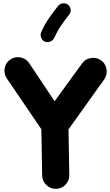

<svg xmlns="http://www.w3.org/2000/svg" viewBox="-20 -1078 678 1181"><path d="M324.2 83.5Q290 84 264.9 59.8Q239.7 35.6 239.3 1.5L234.4 -283.2L22.5 -594.7Q2.9 -622.6 8.5 -657Q14.2 -691.4 42 -710.9Q69.8 -731 104.2 -725.1Q138.7 -719.2 158.2 -691.4L315.9 -455.1L483.4 -686Q502.4 -714.4 537.1 -720.7Q571.8 -727.1 600.1 -708Q628.4 -689 634.8 -654.3Q641.1 -619.6 622.1 -591.3L401.4 -282.2L406.2 -1.5Q406.7 32.7 382.8 57.9Q358.9 83 324.2 83.5ZM398.4 -1048.8Q412.6 -1038.1 414.6 -1019.8Q416.5 -1001.5 405.3 -987.8Q377.9 -953.6 355.5 -920.7Q333 -887.7 313 -844.2Q306.2 -828.6 288.3 -822Q270.5 -815.4 254.9 -822.3Q239.7 -829.1 233.2 -846.7Q226.6 -864.3 233.4 -880.4Q256.3 -931.2 283.2 -969.2Q310.1 -1007.3 337.4 -1041.5Q348.6 -1055.7 366.7 -1057.6Q384.8 -1059.6 398.4 -1048.8Z"/></svg>

Font: Mikhak Black
Style: Regular
Weight: 900
Designer: Amin Abedi
Version: Version 3.3